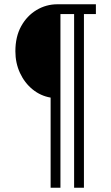

<svg xmlns="http://www.w3.org/2000/svg" viewBox="-20 -706 520 899"><path d="M217 173V-249Q170 -257 132.5 -287.5Q95 -318 73.5 -364.5Q52 -411 52 -466Q52 -534 79 -583Q106 -632 151 -659Q196 -686 249 -686H429V-640H373V173H327V-640H263V173Z"/></svg>

Font: Archivo SemiCondensed Thin
Style: Regular
Weight: 250
Width: 4
Designer: Hector Gatti
Foundry: Omnibus-Type
Version: Version 2.001